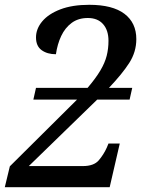

<svg xmlns="http://www.w3.org/2000/svg" viewBox="-20 -780 608 800"><path d="M0 0 21 -87 301 -365H119L130 -414H345Q379 -454 398 -486Q417 -518 424.5 -547.5Q432 -577 432 -610Q432 -654 409.5 -679.5Q387 -705 346 -705Q306 -705 278.5 -684.5Q251 -664 235 -630Q219 -596 213 -554Q177 -554 153.5 -571Q130 -588 130 -624Q130 -660 156 -691Q182 -722 231.5 -741Q281 -760 352 -760Q449 -760 498.5 -722.5Q548 -685 548 -617Q548 -564 519 -518.5Q490 -473 434 -414H531L520 -365H385L100 -88H325Q371 -88 391.5 -112Q412 -136 425 -165L432 -182H479L437 0Z"/></svg>

Font: Noto Serif Medium
Style: Italic
Weight: 500
Italic angle: -12°
Designer: Monotype Design Team
Foundry: Monotype Imaging Inc.
Version: Version 2.014; ttfautohint (v1.8.4.7-5d5b)